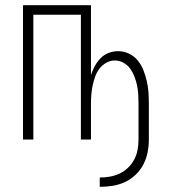

<svg xmlns="http://www.w3.org/2000/svg" viewBox="-20 -540 665 743"><path d="M366 183V147Q386 147 405.5 143.5Q425 140 443 131.5Q461 123 475.5 109Q490 95 499.5 77Q509 59 512.5 39.5Q516 20 516 0V-139Q516 -157 515 -174.5Q514 -192 510.5 -209Q507 -226 500.5 -243Q494 -260 484 -274Q474 -288 458 -297Q442 -306 424 -306Q407 -306 391 -297Q375 -288 364.5 -274Q354 -260 348 -243Q342 -226 338.5 -209Q335 -192 333.5 -174.5Q332 -157 332 -139V0H293V-483H109V0H69V-520H332V-250Q338 -268 347 -284.5Q356 -301 369 -314.5Q382 -328 400 -335Q418 -342 437 -342Q459 -342 479 -332.5Q499 -323 513 -306Q527 -289 535 -268.5Q543 -248 548 -226.5Q553 -205 554.5 -183Q556 -161 556 -139V0Q556 25 551 50Q546 75 534.5 97Q523 119 504.5 136.5Q486 154 463.5 164.5Q441 175 416 179Q391 183 366 183Z"/></svg>

Font: Zed Sans Extralight
Style: Regular
Weight: 200
Designer: Belleve Invis
Foundry: Belleve Invis
Version: Version 1.0.0; ttfautohint (v1.8.4)